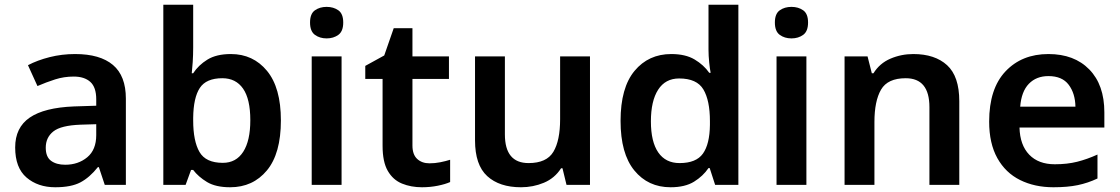

<svg xmlns="http://www.w3.org/2000/svg" viewBox="-20 -780 4725 810"><path d="M297 -552Q402 -552 456.5 -506Q511 -460 511 -364V0H422L397 -75H393Q358 -31 319 -10.5Q280 10 213 10Q140 10 92 -31Q44 -72 44 -158Q44 -242 105.5 -284Q167 -326 292 -331L386 -334V-361Q386 -412 361 -434.5Q336 -457 291 -457Q250 -457 212.5 -445Q175 -433 138 -417L98 -505Q138 -526 189.5 -539Q241 -552 297 -552ZM320 -254Q237 -251 205 -225.5Q173 -200 173 -157Q173 -118 195.5 -101.5Q218 -85 255 -85Q310 -85 348 -116.5Q386 -148 386 -210V-256Z M795 -580Q795 -548 793 -518Q791 -488 789 -471H795Q817 -505 855 -528.5Q893 -552 954 -552Q1048 -552 1106.5 -481Q1165 -410 1165 -272Q1165 -132 1106 -61Q1047 10 951 10Q890 10 853.5 -12Q817 -34 795 -63H786L763 0H669V-760H795ZM918 -450Q850 -450 823 -409Q796 -368 795 -283V-272Q795 -185 821.5 -139Q848 -93 920 -93Q976 -93 1006 -139.5Q1036 -186 1036 -273Q1036 -362 1005.5 -406Q975 -450 918 -450Z M1358 -751Q1387 -751 1407.5 -736.5Q1428 -722 1428 -685Q1428 -648 1407.5 -633Q1387 -618 1358 -618Q1329 -618 1308.5 -633Q1288 -648 1288 -685Q1288 -722 1308.5 -736.5Q1329 -751 1358 -751ZM1421 -542V0H1295V-542Z M1792 -91Q1815 -91 1837.5 -95.5Q1860 -100 1879 -106V-12Q1859 -3 1827 3.5Q1795 10 1760 10Q1714 10 1676 -5.5Q1638 -21 1616 -59Q1594 -97 1594 -165V-447H1521V-502L1601 -546L1641 -661H1720V-542H1874V-447H1720V-166Q1720 -128 1740 -109.5Q1760 -91 1792 -91Z M2469 -542V0H2370L2353 -70H2347Q2320 -28 2274.5 -9Q2229 10 2178 10Q2087 10 2035.5 -37Q1984 -84 1984 -188V-542H2110V-213Q2110 -92 2210 -92Q2286 -92 2314.5 -139.5Q2343 -187 2343 -277V-542Z M2809 10Q2714 10 2656 -61Q2598 -132 2598 -270Q2598 -410 2657 -481Q2716 -552 2812 -552Q2872 -552 2910.5 -529Q2949 -506 2972 -473H2978Q2975 -487 2972 -516Q2969 -545 2969 -570V-760H3095V0H2997L2974 -71H2969Q2946 -37 2908 -13.5Q2870 10 2809 10ZM2847 -92Q2917 -92 2945.5 -132Q2974 -172 2975 -253V-269Q2975 -356 2947.5 -402.5Q2920 -449 2845 -449Q2787 -449 2756.5 -401.5Q2726 -354 2726 -268Q2726 -182 2757 -137Q2788 -92 2847 -92Z M3319 -751Q3348 -751 3368.5 -736.5Q3389 -722 3389 -685Q3389 -648 3368.5 -633Q3348 -618 3319 -618Q3290 -618 3269.5 -633Q3249 -648 3249 -685Q3249 -722 3269.5 -736.5Q3290 -751 3319 -751ZM3382 -542V0H3256V-542Z M3833 -552Q3924 -552 3975.5 -505Q4027 -458 4027 -353V0H3901V-328Q3901 -450 3801 -450Q3725 -450 3697 -402Q3669 -354 3669 -265V0H3543V-542H3640L3658 -471H3665Q3691 -513 3736.5 -532.5Q3782 -552 3833 -552Z M4403 -552Q4512 -552 4575.5 -487Q4639 -422 4639 -306V-242H4281Q4283 -168 4322 -127.5Q4361 -87 4430 -87Q4482 -87 4524 -97.5Q4566 -108 4610 -128V-27Q4570 -8 4527 1Q4484 10 4424 10Q4345 10 4283.5 -20.5Q4222 -51 4187.5 -113Q4153 -175 4153 -267Q4153 -406 4222 -479Q4291 -552 4403 -552ZM4403 -459Q4352 -459 4320.5 -426.5Q4289 -394 4284 -330H4517Q4516 -386 4488.5 -422.5Q4461 -459 4403 -459Z"/></svg>

Font: Noto Sans Kannada SemiBold
Style: Regular
Weight: 600
Designer: Jelle Bosma - Monotype Design Team
Foundry: Monotype Imaging Inc.
Version: Version 2.005; ttfautohint (v1.8.4.7-5d5b)